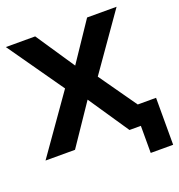

<svg xmlns="http://www.w3.org/2000/svg" viewBox="-157 -831 1047 1126"><g transform="rotate(-20 366.5 -268.0)"><path d="M591 169V0H535V-124H731V169ZM-4 0 272 -392 273 -323 5 -705H188L366 -440H334L512 -705H696L428 -323V-392L704 0H520L334 -275H366L180 0Z"/></g></svg>

Font: Nunito Sans 10pt ExtraBold
Style: Regular
Weight: 800
Designer: Vernon Adams
Foundry: Vernon Adams
Version: Version 3.101;gftools[0.9.27]